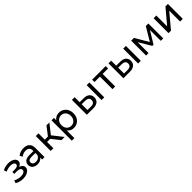

<svg xmlns="http://www.w3.org/2000/svg" viewBox="595 -2586 4829 4829"><g transform="rotate(-45 3009.0 -171.5)"><path d="M462 -231C442.7 -251.7 415.3 -266.7 380 -276C409.3 -286.7 432.7 -302.3 450 -323C467.3 -343.7 476 -367 476 -393C476 -421 466.3 -446 447 -468C427.7 -490 401 -507 367 -519C333 -531 294.7 -537 252 -537C181.3 -537 113.7 -520.7 49 -488L75 -414C133.7 -441.3 189.3 -455 242 -455C283.3 -455 316.2 -448.3 340.5 -435C364.8 -421.7 377 -403 377 -379C377 -357 366.7 -339.7 346 -327C325.3 -314.3 297 -308 261 -308H171V-239H268C307.3 -239 337.8 -232.3 359.5 -219C381.2 -205.7 392 -186.7 392 -162C392 -135.3 378.5 -114.2 351.5 -98.5C324.5 -82.8 288.3 -75 243 -75C209.7 -75 176.7 -79.5 144 -88.5C111.3 -97.5 82.3 -110 57 -126L28 -53C57.3 -33.7 90.8 -18.8 128.5 -8.5C166.2 1.8 204.7 7 244 7C290.7 7 332.8 0.2 370.5 -13.5C408.2 -27.2 437.7 -46.2 459 -70.5C480.3 -94.8 491 -122.7 491 -154C491 -184.7 481.3 -210.3 462 -231Z M952 -481C915.3 -517 862.7 -535 794 -535C754 -535 716.2 -529.2 680.5 -517.5C644.8 -505.8 614 -489 588 -467L626 -395C645.3 -412.3 669 -426.2 697 -436.5C725 -446.8 753.7 -452 783 -452C827 -452 860.3 -441 883 -419C905.7 -397 917 -365.3 917 -324V-305H774C704.7 -305 654 -290.8 622 -262.5C590 -234.2 574 -196.7 574 -150C574 -103.3 590.7 -65.7 624 -37C657.3 -8.3 702 6 758 6C796 6 829 -0.5 857 -13.5C885 -26.5 906.7 -45.3 922 -70V0H1007V-320C1007 -391.3 988.7 -445 952 -481ZM862.5 -92.5C837.5 -76.2 807.7 -68 773 -68C738.3 -68 711.3 -75.7 692 -91C672.7 -106.3 663 -127.3 663 -154C663 -208.7 701.3 -236 778 -236H917V-162C905.7 -132 887.5 -108.8 862.5 -92.5Z M1432 -224 1610 0H1723L1508 -275L1709 -530H1606L1434 -306H1322V-530H1226V0H1322V-224Z M2179.5 -501C2141.2 -523.7 2098 -535 2050 -535C2012.7 -535 1978.7 -527.5 1948 -512.5C1917.3 -497.5 1892 -475.3 1872 -446V-530H1785V194H1876V-80C1896.7 -52 1921.8 -30.7 1951.5 -16C1981.2 -1.3 2014 6 2050 6C2098 6 2141.2 -5.3 2179.5 -28C2217.8 -50.7 2247.8 -82.5 2269.5 -123.5C2291.2 -164.5 2302 -211.7 2302 -265C2302 -318.3 2291.2 -365.3 2269.5 -406C2247.8 -446.7 2217.8 -478.3 2179.5 -501ZM2128 -101.5C2102.7 -85.8 2074 -78 2042 -78C2010.7 -78 1982.2 -85.8 1956.5 -101.5C1930.8 -117.2 1910.8 -139.2 1896.5 -167.5C1882.2 -195.8 1875 -228.3 1875 -265C1875 -301.7 1882.3 -334 1897 -362C1911.7 -390 1931.7 -411.8 1957 -427.5C1982.3 -443.2 2010.7 -451 2042 -451C2074 -451 2102.7 -443.3 2128 -428C2153.3 -412.7 2173.3 -390.8 2188 -362.5C2202.7 -334.2 2210 -301.7 2210 -265C2210 -228.3 2202.7 -195.8 2188 -167.5C2173.3 -139.2 2153.3 -117.2 2128 -101.5Z M2904 -304C2868.7 -334 2817.7 -349.3 2751 -350L2608 -351V-530H2512V0L2735 1C2806.3 1.7 2861.2 -13.5 2899.5 -44.5C2937.8 -75.5 2957 -119.7 2957 -177C2957 -231.7 2939.3 -274 2904 -304ZM3036 -530V0H3132V-530ZM2826.5 -98C2804.2 -80 2771.3 -71.3 2728 -72L2608 -73V-281L2728 -279C2772 -278.3 2805 -270 2827 -254C2849 -238 2860 -212.7 2860 -178C2860 -142.7 2848.8 -116 2826.5 -98Z M3714 -446V-530H3230V-446H3424V0H3520V-446Z M4204 -304C4168.7 -334 4117.7 -349.3 4051 -350L3908 -351V-530H3812V0L4035 1C4106.3 1.7 4161.2 -13.5 4199.5 -44.5C4237.8 -75.5 4257 -119.7 4257 -177C4257 -231.7 4239.3 -274 4204 -304ZM4336 -530V0H4432V-530ZM4126.5 -98C4104.2 -80 4071.3 -71.3 4028 -72L3908 -73V-281L4028 -279C4072 -278.3 4105 -270 4127 -254C4149 -238 4160 -212.7 4160 -178C4160 -142.7 4148.8 -116 4126.5 -98Z M5230 -530H5140L4926 -172L4718 -530H4619V0H4707V-388L4903 -60H4945L5143 -387V0H5230Z M5417 -530V0H5505L5829 -386V0H5925V-530H5838L5513 -144V-530Z"/></g></svg>

Font: Rookery
Style: Regular
Weight: 400
Designer: Ryan Kimball / Julieta Ulanovsky
Foundry: Motorola Mobility LLC.
Version: Version 1.0